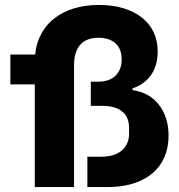

<svg xmlns="http://www.w3.org/2000/svg" viewBox="-20 -758 727 778"><path d="M121 0V-506Q121 -564 141 -608Q161 -652 197 -681Q233 -710 279.5 -724Q326 -738 380 -738Q436 -738 480.5 -724.5Q525 -711 556 -686Q587 -661 603 -626.5Q619 -592 619 -549Q619 -492 591.5 -453.5Q564 -415 517 -400V-393Q551 -388 578 -373Q605 -358 624 -333.5Q643 -309 653 -277.5Q663 -246 663 -209Q663 -145 634 -98Q605 -51 549 -25.5Q493 0 414 0H334V-123H389Q428 -123 453 -135Q478 -147 490.5 -168Q503 -189 503 -214V-240Q503 -272 489 -291.5Q475 -311 451 -320Q427 -329 397 -329H348V-427H375Q425 -427 449 -452Q473 -477 473 -516Q473 -561 447.5 -583Q422 -605 379 -605Q330 -605 305 -576.5Q280 -548 280 -493V0ZM22 -416V-537H227V-416Z"/></svg>

Font: Hubot Sans Condensed ExtraLight
Style: Bold
Weight: 700
Version: Version 2.000